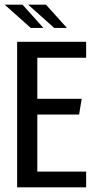

<svg xmlns="http://www.w3.org/2000/svg" viewBox="-28 -798 412 818"><path d="M45 -620H339V-552H131V-377H320L309 -310H131V-67H339V0H45ZM103 -679 -8 -778H68L157 -679ZM203 -679 92 -778H168L257 -679Z"/></svg>

Font: Smooch Sans SemiBold
Style: Bold
Weight: 600
Designer: Robert E. Leuschke
Foundry: Robert E. Leuschke
Version: Version 1.010; ttfautohint (v1.8.3)